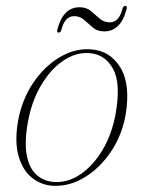

<svg xmlns="http://www.w3.org/2000/svg" viewBox="-20 -608 468 636"><path d="M281 -444.5Q344.5 -440.5 378.8 -384.2Q413 -328 396 -227Q384 -160 347.8 -106Q311.5 -52 261.5 -21.2Q211.5 9.5 158 7.5Q118 6 86.8 -18.5Q55.5 -43 41.8 -90Q28 -137 39.5 -206Q52.5 -278 89.8 -333.2Q127 -388.5 177.8 -418.5Q228.5 -448.5 281 -444.5ZM164 -5Q208 -3.5 249.2 -32.5Q290.5 -61.5 320.8 -113.2Q351 -165 363 -231Q381 -332.5 354.2 -380.5Q327.5 -428.5 276 -432Q231.5 -435.5 189.2 -406.8Q147 -378 115.8 -325Q84.5 -272 72 -201.5Q60 -132.5 69.5 -89.5Q79 -46.5 104 -26.2Q129 -6 164 -5ZM326 -504Q302.5 -504 287.8 -516.5Q273 -529 259.2 -541.8Q245.5 -554.5 225.5 -554.5Q195 -554.5 183.5 -510Q181.5 -500 174 -500Q167.5 -500 170 -510Q189 -584 243.5 -584Q266.5 -584 281.2 -571.5Q296 -559 310 -546.5Q324 -534 344 -534Q374 -534 385.5 -578.5Q388 -588.5 395.5 -588.5Q402 -588.5 399.5 -578.5Q390 -540.5 370.8 -522.2Q351.5 -504 326 -504Z"/></svg>

Font: Fraunces 72pt S000 Thin
Style: Italic
Weight: 100
Italic angle: -16°
Version: Version 1.000; ttfautohint (v1.8.3)